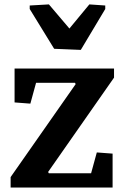

<svg xmlns="http://www.w3.org/2000/svg" viewBox="-20 -835 547 855"><path d="M481.4 0H27.3V-46.4L316.9 -460.4L314 -466.3H140.6L115.2 -373.5L44.9 -378.9V-529.8H487.8V-489.3L194.3 -69.3L197.3 -63.5H385.7L411.1 -156.2L481.4 -150.9ZM112.3 -810.5 197.8 -815.4 289.1 -708 377.9 -815.4 448.7 -810.5V-794.9L339.8 -612.8L221.2 -617.7L112.3 -794.9Z"/></svg>

Font: NoticiaText-Bold
Style: Bold
Weight: 700
Designer: JM Sole
Foundry: JM Sole
Version: Version 1.003